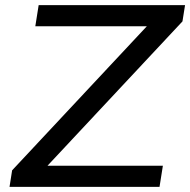

<svg xmlns="http://www.w3.org/2000/svg" viewBox="-20 -725 738 745"><path d="M17 0 27 -64 588 -664 593 -623H117L130 -705H698L688 -642L127 -42L122 -82H612L599 0Z"/></svg>

Font: Nunito Sans 7pt SemiExpanded
Style: Italic
Weight: 400
Width: 6
Italic angle: -9°
Designer: Vernon Adams
Foundry: Vernon Adams
Version: Version 3.101;gftools[0.9.27]